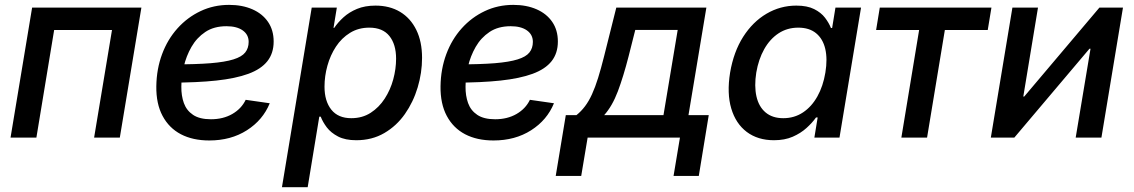

<svg xmlns="http://www.w3.org/2000/svg" viewBox="-20 -567 4670 791"><path d="M562.5 -535.6 473.6 0H367.7L441.4 -443.4H203.1L129.9 0H23.4L112.3 -535.6Z M842.3 11.7Q774.4 11.7 725.3 -13.9Q676.3 -39.6 649.7 -89.6Q623 -139.6 624 -211.9Q625 -282.7 647.7 -343.8Q670.4 -404.8 711.2 -450.2Q752 -495.6 806.2 -521.2Q860.4 -546.9 923.8 -546.9Q978 -546.9 1019.5 -528.8Q1061 -510.7 1084.2 -476.8Q1107.4 -442.9 1107.4 -396Q1107.4 -347.7 1081.5 -314.9Q1055.7 -282.2 1003.2 -262.9Q950.7 -243.7 871.1 -235.1Q791.5 -226.6 684.6 -226.6L697.3 -301.8Q788.1 -301.8 847.7 -306.6Q907.2 -311.5 941.7 -322.3Q976.1 -333 990.2 -350.8Q1004.4 -368.7 1004.4 -394.5Q1004.4 -424.3 980 -441.7Q955.6 -459 913.1 -459Q861.3 -459 825.9 -435.3Q790.5 -411.6 768.8 -373.8Q747.1 -335.9 737.1 -292.7Q727.1 -249.5 727.1 -210Q726.6 -172.9 737.5 -142.3Q748.5 -111.8 775.4 -93.8Q802.2 -75.7 849.1 -75.7Q899.4 -75.7 937 -97.4Q974.6 -119.1 992.2 -155.8L1091.3 -141.6Q1063 -72.3 997.1 -30.3Q931.2 11.7 842.3 11.7Z M1141.6 204.1 1264.2 -535.6H1367.7L1354 -452.1H1356.9Q1372.1 -474.6 1395 -495.6Q1418 -516.6 1450.7 -530.3Q1483.4 -543.9 1526.9 -543.9Q1585.4 -543.9 1628.4 -518.1Q1671.4 -492.2 1695.1 -443.8Q1718.8 -395.5 1718.8 -328.6Q1718.8 -267.1 1700.7 -206.8Q1682.6 -146.5 1648.2 -97.4Q1613.8 -48.3 1563.2 -18.8Q1512.7 10.7 1447.8 10.7Q1402.3 10.7 1372.8 -4.6Q1343.3 -20 1326.4 -42.2Q1309.6 -64.5 1301.3 -86.4H1295.4L1247.6 204.1ZM1427.2 -80.1Q1472.7 -80.1 1507.1 -102.3Q1541.5 -124.5 1564.9 -160.6Q1588.4 -196.8 1600.1 -240Q1611.8 -283.2 1611.8 -325.2Q1611.8 -384.3 1584.2 -418.7Q1556.6 -453.1 1501.5 -453.1Q1456.5 -453.1 1421.9 -431.6Q1387.2 -410.2 1364 -374.8Q1340.8 -339.4 1328.9 -296.4Q1316.9 -253.4 1316.9 -210Q1316.9 -150.4 1345 -115.2Q1373 -80.1 1427.2 -80.1Z M2013.2 11.7Q1945.3 11.7 1896.2 -13.9Q1847.2 -39.6 1820.6 -89.6Q1793.9 -139.6 1794.9 -211.9Q1795.9 -282.7 1818.6 -343.8Q1841.3 -404.8 1882.1 -450.2Q1922.9 -495.6 1977.1 -521.2Q2031.2 -546.9 2094.7 -546.9Q2148.9 -546.9 2190.4 -528.8Q2231.9 -510.7 2255.1 -476.8Q2278.3 -442.9 2278.3 -396Q2278.3 -347.7 2252.4 -314.9Q2226.6 -282.2 2174.1 -262.9Q2121.6 -243.7 2042 -235.1Q1962.4 -226.6 1855.5 -226.6L1868.2 -301.8Q1959 -301.8 2018.6 -306.6Q2078.1 -311.5 2112.5 -322.3Q2147 -333 2161.1 -350.8Q2175.3 -368.7 2175.3 -394.5Q2175.3 -424.3 2150.9 -441.7Q2126.5 -459 2084 -459Q2032.2 -459 1996.8 -435.3Q1961.4 -411.6 1939.7 -373.8Q1918 -335.9 1908 -292.7Q1897.9 -249.5 1897.9 -210Q1897.5 -172.9 1908.4 -142.3Q1919.4 -111.8 1946.3 -93.8Q1973.1 -75.7 2020 -75.7Q2070.3 -75.7 2107.9 -97.4Q2145.5 -119.1 2163.1 -155.8L2262.2 -141.6Q2233.9 -72.3 2168 -30.3Q2102.1 11.7 2013.2 11.7Z M2269.5 157.7 2311 -92.8H2355Q2374.5 -108.4 2390.1 -129.2Q2405.8 -149.9 2418.9 -178.7Q2432.1 -207.5 2444.1 -246.1Q2456.1 -284.7 2468.8 -335.4L2519 -535.6H2890.1L2816.4 -92.8H2899.9L2858.9 157.7H2754.9L2781.2 0H2400.9L2374.5 157.7ZM2469.2 -92.8H2713.4L2772 -443.8H2597.2L2569.8 -335.4Q2548.3 -251.5 2525.4 -190.7Q2502.4 -129.9 2469.2 -92.8Z M3168.5 10.7Q3102.1 10.7 3056.6 -23.4Q3011.2 -57.6 2992.7 -119.9Q2974.1 -182.1 2987.8 -267.6Q3002.4 -353.5 3041.7 -415.3Q3081.1 -477.1 3137.9 -510.5Q3194.8 -543.9 3260.7 -543.9Q3305.7 -543.9 3334.2 -529.5Q3362.8 -515.1 3378.9 -493.9Q3395 -472.7 3403.3 -451.7H3408.2L3421.9 -535.6H3527.3L3438.5 0H3335L3348.6 -83H3341.8Q3326.2 -61 3302.5 -39.6Q3278.8 -18.1 3245.8 -3.7Q3212.9 10.7 3168.5 10.7ZM3207 -80.1Q3252.4 -80.1 3288.1 -103.8Q3323.7 -127.4 3347.4 -169.7Q3371.1 -211.9 3380.4 -268.1Q3389.6 -324.2 3379.9 -365.7Q3370.1 -407.2 3342 -430.2Q3314 -453.1 3268.6 -453.1Q3223.1 -453.1 3187.5 -429.7Q3151.9 -406.2 3128.4 -364.5Q3105 -322.8 3095.7 -268.1Q3086.9 -212.4 3096.4 -169.9Q3106 -127.4 3134 -103.8Q3162.1 -80.1 3207 -80.1Z M3693.4 0 3766.6 -443.4H3589.4L3604.5 -535.6H4064.5L4049.3 -443.4H3872.6L3799.3 0Z M4517.6 0H4411.6L4472.7 -366.2H4468.3L4158.7 0H4062L4150.9 -535.6H4256.3L4195.8 -169.4H4199.7L4509.3 -535.6H4606.4Z"/></svg>

Font: Inter 20pt Medium
Style: Italic
Weight: 500
Italic angle: -9.3988°
Version: Version 4.001;git-66647c0bb